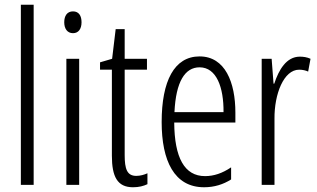

<svg xmlns="http://www.w3.org/2000/svg" viewBox="-20 -831 1339 810"><path d="M122 -51V-811H68V-51Z M288 -783C263 -783 251 -764 251 -737C251 -710 264 -691 288 -691C311 -691 324 -709 324 -737C324 -764 313 -783 288 -783ZM314 -583H260V-51H314Z M555 -89C516 -89 506 -118 506 -177V-537H600V-583H506V-708H468L453 -583L402 -568V-537H452V-174C452 -86 475 -41 541 -41C566 -41 585 -46 602 -54V-100C589 -94 572 -89 555 -89Z M822 -593C715 -593 662 -489 662 -316C662 -153 715 -41 841 -41C884 -41 922 -53 955 -74V-125C918 -100 882 -88 845 -88C758 -88 716 -166 715 -314H973V-356C973 -483 930 -593 822 -593ZM822 -547C894 -547 924 -461 923 -358H716C722 -486 760 -547 822 -547Z M1245 -592C1188 -592 1156 -536 1137 -478H1134L1126 -583H1084V-51H1138V-330C1137 -434 1177 -537 1242 -537C1256 -537 1270 -534 1280 -529L1290 -583C1275 -590 1259 -592 1245 -592Z"/></svg>

Font: Noto Sans Tamil UI ExtraCondensed Light
Style: Regular
Weight: 300
Width: 2
Designer: Jelle Bosma - Monotype Design Team
Foundry: Monotype Imaging Inc.
Version: Version 2.004